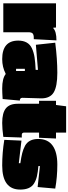

<svg xmlns="http://www.w3.org/2000/svg" viewBox="542 -1153 621 1745"><g transform="rotate(90 852.5 -280.5)"><path d="M273 -228V0H10V-479H230L232 -454H236Q266 -483 347 -483L336 -277H324Q296 -277 284.5 -267Q273 -257 273 -228Z M874 -346 869 -174Q869 -150 894 -150L880 6Q820 10 784 10Q694 10 654 -21H649Q589 10 517 10Q349 10 349 -136Q349 -227 419 -260Q456 -277 501 -284Q546 -291 615 -294V-315L387 -296L368 -472Q517 -491 641.5 -491Q766 -491 820 -458Q874 -425 874 -346ZM605 -196V-116H625V-196Z M1097 10Q1006 10 964.5 -23.5Q923 -57 923 -132V-325H896V-479H934L946 -571H1185V-479H1239L1232 -325H1185V-190Q1185 -168 1206 -168H1230L1224 0Q1150 10 1097 10Z M1694 -472 1680 -312 1489 -333V-319Q1546 -314 1582.5 -305.5Q1619 -297 1648 -279Q1703 -245 1703 -154Q1703 10 1484 10Q1368 10 1251 -9L1258 -165L1463 -141V-155Q1407 -163 1371.5 -172Q1336 -181 1304 -198Q1243 -232 1243 -318Q1243 -404 1302.5 -447.5Q1362 -491 1476 -491Q1590 -491 1694 -472Z"/></g></svg>

Font: Passion One Black
Style: Regular
Weight: 900
Designer: Alejandro Lo Celso
Foundry: Fontstage
Version: Version 1.002